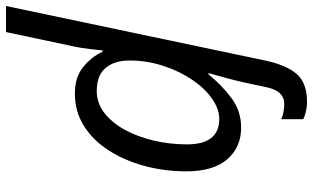

<svg xmlns="http://www.w3.org/2000/svg" viewBox="-244 -583 1045 641"><g transform="rotate(90 278.5 -262.5)"><path d="M160 -625Q175 -696 205 -730.5Q235 -765 298 -765Q315 -765 331.5 -761Q348 -757 356 -752V-679Q348 -683 334 -686Q320 -689 304 -689Q284 -689 270 -675Q256 -661 249 -629L239 -581Q230 -538 220 -501Q210 -464 202 -436H206Q242 -480 285 -512.5Q328 -545 384 -545Q450 -545 490 -498.5Q530 -452 530 -362Q530 -289 512 -222.5Q494 -156 460.5 -103.5Q427 -51 379 -20.5Q331 10 270 10Q216 10 182 -17.5Q148 -45 131 -82H126Q125 -67 121.5 -38Q118 -9 114 9L65 240H-22ZM262 -63Q302 -63 335 -88.5Q368 -114 391.5 -157Q415 -200 427.5 -254Q440 -308 440 -364Q440 -472 355 -472Q322 -472 287.5 -448Q253 -424 224.5 -382Q196 -340 178 -285.5Q160 -231 160 -171Q160 -123 184.5 -93Q209 -63 262 -63Z"/></g></svg>

Font: Noto Sans
Style: Italic
Weight: 400
Italic angle: -12°
Designer: Monotype Design Team
Foundry: Monotype Imaging Inc.
Version: Version 2.013; ttfautohint (v1.8.4.7-5d5b)